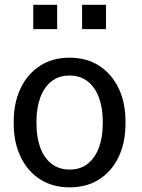

<svg xmlns="http://www.w3.org/2000/svg" viewBox="-20 -782 601 812"><path d="M274.9 10.3Q201.7 10.3 148.7 -24.2Q95.7 -58.6 66.9 -119.4Q38.1 -180.2 38.1 -258.3V-269Q38.1 -347.2 66.9 -408Q95.7 -468.8 148.7 -503.4Q201.7 -538.1 273.9 -538.1Q347.2 -538.1 400.1 -503.4Q453.1 -468.8 481.9 -408.2Q510.7 -347.7 510.7 -269V-258.3Q510.7 -179.7 481.9 -118.9Q453.1 -58.1 400.4 -23.9Q347.7 10.3 274.9 10.3ZM274.9 -64.9Q320.8 -64.9 351.8 -90.1Q382.8 -115.2 398.7 -158.9Q414.6 -202.6 414.6 -258.3V-269Q414.6 -324.7 398.7 -368.4Q382.8 -412.1 351.6 -437.3Q320.3 -462.4 273.9 -462.4Q228 -462.4 196.8 -437.3Q165.5 -412.1 149.9 -368.4Q134.3 -324.7 134.3 -269V-258.3Q134.3 -202.6 149.9 -158.9Q165.5 -115.2 197 -90.1Q228.5 -64.9 274.9 -64.9ZM327.1 -658.7V-761.7H428.2V-658.7ZM120.6 -658.7V-761.7H221.7V-658.7Z"/></svg>

Font: Roboto Slab LO
Style: Regular
Weight: 400
Designer: Google
Version: Version 2.000